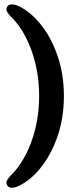

<svg xmlns="http://www.w3.org/2000/svg" viewBox="-20 -752 380 900"><path d="M279.5 -302Q279.5 -199 249.5 -112.5Q219.5 -26 170.2 35Q121 96 62.5 122Q21.5 138 11.5 112Q8 103 13 93.2Q18 83.5 29 72.5Q68 35 98.5 -22.5Q129 -80 146.2 -151.2Q163.5 -222.5 163.5 -302Q163.5 -381 146.5 -452Q129.5 -523 99.2 -580.8Q69 -638.5 29 -676.5Q18 -687.5 13 -697.2Q8 -707 11.5 -715.5Q21 -741.5 62.5 -725.5Q121 -699.5 170.2 -638.5Q219.5 -577.5 249.5 -491Q279.5 -404.5 279.5 -302Z"/></svg>

Font: Fraunces 72pt S100 SemiBold
Style: Regular
Weight: 600
Version: Version 1.000; ttfautohint (v1.8.3)